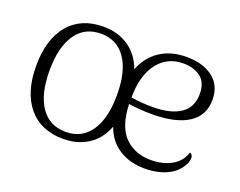

<svg xmlns="http://www.w3.org/2000/svg" viewBox="-89 -679 1067 853"><g transform="rotate(20 444.0 -252.0)"><path d="M48 -252Q48 -377 106.5 -447Q165 -517 271 -517Q340 -517 390 -483Q440 -449 463 -386Q487 -448 538.5 -482.5Q590 -517 663 -517Q742 -517 789 -480.5Q836 -444 836 -376Q836 -302 776 -263.5Q716 -225 605 -225Q547 -225 494 -233Q498 -126 546 -79Q594 -32 669 -32Q725 -32 766.5 -55Q808 -78 822 -123Q836 -118 836 -102Q836 -89 830 -76Q811 -33 765 -10Q719 13 656 13Q586 13 535 -19.5Q484 -52 462 -114Q439 -53 389.5 -20Q340 13 271 13Q165 13 106.5 -57Q48 -127 48 -252ZM596 -256Q682 -256 728 -287.5Q774 -319 774 -382Q774 -437 741 -461Q708 -485 660 -485Q585 -485 540 -427.5Q495 -370 494 -264Q544 -256 596 -256ZM430 -252Q430 -363 388.5 -423.5Q347 -484 271 -484Q194 -484 152.5 -423.5Q111 -363 111 -252Q111 -141 152.5 -80.5Q194 -20 271 -20Q347 -20 388.5 -80.5Q430 -141 430 -252Z"/></g></svg>

Font: Arima Madurai Light
Style: Regular
Weight: 300
Designer: Joana Correia and Natanael Gama
Foundry: NDISCOVER
Version: Version 1.020